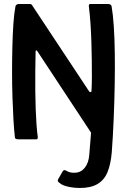

<svg xmlns="http://www.w3.org/2000/svg" viewBox="-20 -693 631 955"><path d="M535 -662Q542 -622 546 -562Q550 -502 551 -427Q552 -352 550.5 -269.5Q549 -187 545.5 -102Q542 -17 536 64Q531 123 515 162.5Q499 202 465.5 222Q432 242 377 242Q352 242 327.5 237.5Q303 233 286 224Q274 216 269.5 211Q265 206 270 197L292 159Q296 153 300.5 153Q305 153 311 157Q321 163 332.5 165Q344 167 354 166Q383 165 402 141Q421 117 424 77L433 -33L166 -438Q165 -442 161 -442Q157 -442 157 -437Q156 -386 155.5 -336.5Q155 -287 155.5 -240.5Q156 -194 157.5 -152Q159 -110 161.5 -74.5Q164 -39 168 -11Q168 0 161 0H71Q66 0 60.5 -1.5Q55 -3 54 -11Q50 -45 47 -96Q44 -147 42 -208Q40 -269 40 -333.5Q40 -398 41.5 -459.5Q43 -521 46.5 -573.5Q50 -626 57 -662Q58 -667 63 -670Q68 -673 73 -673H130Q137 -673 141 -665L423 -239Q425 -235 430 -235Q435 -235 435 -241Q437 -273 437 -312.5Q437 -352 436.5 -396Q436 -440 434.5 -486Q433 -532 430 -576.5Q427 -621 422 -661Q421 -673 428 -673H519Q525 -673 529.5 -670Q534 -667 535 -662Z"/></svg>

Font: Glory Thin SemiBold
Style: Regular
Weight: 600
Version: Version 1.011